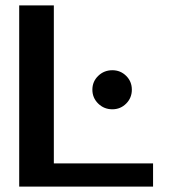

<svg xmlns="http://www.w3.org/2000/svg" viewBox="-20 -695 666 715"><path d="M51.5 0V-675H180.5V-86.5H550V0ZM398.5 -288Q367.5 -288 345.8 -309.2Q324 -330.5 324 -361Q324 -391.5 345.8 -412.5Q367.5 -433.5 398.5 -433.5Q428.5 -433.5 449.8 -412.5Q471 -391.5 471 -361Q471 -330.5 449.8 -309.2Q428.5 -288 398.5 -288Z"/></svg>

Font: Anybody ExtraExpanded Medium
Style: Regular
Weight: 500
Width: 8
Designer: Tyler Finck
Foundry: Etcetera Type Company
Version: Version 1.010; ttfautohint (v1.8.3) -l 8 -r 50 -G 200 -x 14 